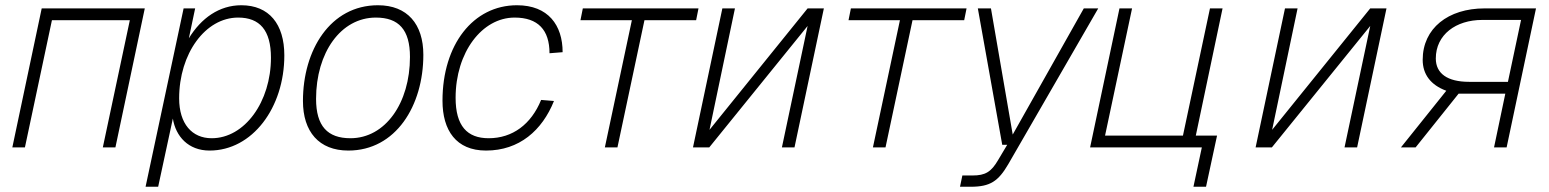

<svg xmlns="http://www.w3.org/2000/svg" viewBox="-20 -562 5904 732"><path d="M27 0H75L178 -485H475L372 0H420L532 -530H139Z M535 150H583L639 -110C650 -42 698 12 779 12C942 12 1064 -151 1064 -351C1064 -470 1006 -542 900 -542C816 -542 747 -493 700 -416L724 -530H680ZM787 -35C712 -35 663 -90 663 -187C663 -358 763 -495 888 -495C970 -495 1013 -447 1013 -342C1013 -174 913 -35 787 -35Z M1308 12C1489 12 1594 -159 1594 -353C1594 -470 1533 -542 1421 -542C1239 -542 1135 -371 1135 -177C1135 -60 1196 12 1308 12ZM1316 -35C1229 -35 1185 -81 1185 -185C1185 -361 1279 -495 1413 -495C1500 -495 1543 -449 1543 -345C1543 -169 1449 -35 1316 -35Z M1833 12C1960 12 2047 -65 2092 -177L2043 -181C2005 -88 1934 -35 1843 -35C1761 -35 1717 -82 1717 -189C1717 -363 1818 -495 1942 -495C2031 -495 2075 -448 2075 -359L2125 -363C2125 -466 2070 -542 1951 -542C1784 -542 1667 -392 1667 -178C1667 -65 1719 12 1833 12Z M2286 0H2334L2437 -485H2634L2643 -530H2202L2193 -485H2389Z M2622 0H2684L3059 -463L2961 0H3009L3121 -530H3059L2685 -67L2782 -530H2734Z M3308 0H3356L3459 -485H3656L3665 -530H3224L3215 -485H3411Z M3640 150H3681C3755 150 3786 129 3824 64L4167 -530H4112L3841 -49L3758 -530H3708L3801 -10H3820L3786 47C3759 94 3736 107 3688 107H3649Z M4530 150H4578L4620 -45H4539L4641 -530H4593L4490 -45H4193L4296 -530H4248L4136 0H4562Z M4767 0H4829L5204 -463L5106 0H5154L5266 -530H5204L4830 -67L4927 -530H4879Z M5321 0H5377L5541 -205H5719L5676 0H5724L5836 -530H5640C5501 -530 5404 -454 5404 -334C5404 -279 5434 -238 5494 -216ZM5581 -250C5498 -250 5454 -282 5454 -339C5454 -430 5531 -486 5631 -486H5779L5729 -250Z"/></svg>

Font: Geist ExtraLight
Style: Italic
Weight: 200
Italic angle: -12°
Designer: Basement.studio, Andrés Briganti, Mateo Zaragoza
Foundry: Basement.studio, Vercel, Andrés Briganti, Guido Ferreyra, Mateo Zaragoza
Version: Version 1.500